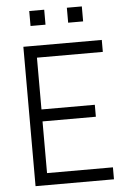

<svg xmlns="http://www.w3.org/2000/svg" viewBox="-59 -918 632 961"><g transform="rotate(-5 257.0 -438.0)"><path d="M80.1 0V-700.2H474.1V-640.1H143.1V-379.9H411.1V-319.8H143.1V-60.1H474.1V0ZM125 -800.8V-876H200.2V-800.8ZM314 -800.8V-876H389.2V-800.8Z"/></g></svg>

Font: Abel
Style: Regular
Weight: 400
Designer: Matthew Desmond
Foundry: Matthew Desmond
Version: Version 1.003